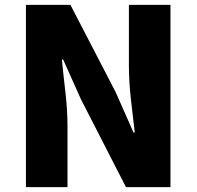

<svg xmlns="http://www.w3.org/2000/svg" viewBox="-20 -765 804 785"><path d="M86 0V-745H268L453 -388L526 -223H531Q524 -282 515.5 -356.5Q507 -431 507 -498V-745H677V0H495L311 -359L238 -522H233Q239 -460 247.5 -387.5Q256 -315 256 -247V0Z"/></svg>

Font: Source Han Sans TC Heavy
Style: Regular
Weight: 900
Designer: Ryoko NISHIZUKA Ë•øÂ°öÊ∂ºÂ≠ê (kana, bopomofo & ideographs); Paul D. Hunt (Latin, Greek & Cyrillic); Sandoll Communicatio
Foundry: Adobe
Version: Version 2.004;hotconv 1.0.118;makeotfexe 2.5.65603